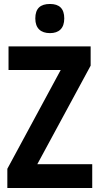

<svg xmlns="http://www.w3.org/2000/svg" viewBox="-20 -1014 502 968"><path d="M232 -994C184 -994 158 -972 158 -921C158 -871 186 -847 232 -847C277 -847 304 -871 304 -921C304 -971 279 -994 232 -994ZM445 -66V-186H168L437 -683V-780H23V-661H286L17 -163V-66Z"/></svg>

Font: Noto Sans Malayalam UI Condensed
Style: Bold
Weight: 700
Width: 3
Designer: Jelle Bosma - Monotype Design Team
Foundry: Monotype Imaging Inc.
Version: Version 2.104